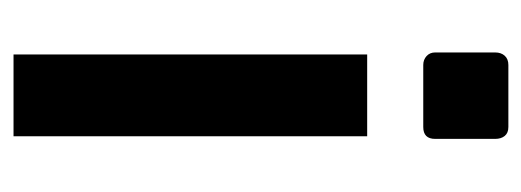

<svg xmlns="http://www.w3.org/2000/svg" viewBox="-270 -520 790 291"><g transform="rotate(90 125.5 -375.0)"><path d="M60 -639V-730Q60 -739 65 -744.5Q70 -750 79 -750H173Q182 -750 186.5 -744.5Q191 -739 191 -730V-639Q191 -621 173 -621H79Q71 -621 65.5 -626Q60 -631 60 -639ZM63 -536H187V0H63Z"/></g></svg>

Font: Exo SemiBold
Style: Regular
Weight: 600
Designer: Natanael Gama
Foundry: Natanael Gama
Version: Version 1.500